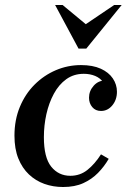

<svg xmlns="http://www.w3.org/2000/svg" viewBox="-20 -740 508 770"><path d="M233 10Q193 10 158 -2.5Q123 -15 96 -40.5Q69 -66 53.5 -104.5Q38 -143 38 -196Q38 -259 59.5 -311Q81 -363 118.5 -400.5Q156 -438 204 -458.5Q252 -479 305 -479Q352 -479 384 -464.5Q416 -450 432.5 -425.5Q449 -401 449 -372Q449 -340 430.5 -317.5Q412 -295 385 -295Q363 -295 350 -310.5Q337 -326 337 -348Q337 -375 355.5 -396Q374 -417 401 -417Q424 -417 432 -404Q440 -391 440 -376L407 -368Q407 -392 394.5 -409.5Q382 -427 361.5 -435.5Q341 -444 316 -444Q276 -444 246 -422.5Q216 -401 196 -364Q176 -327 166 -282Q156 -237 156 -190Q156 -108 185.5 -71.5Q215 -35 262 -35Q301 -35 330.5 -58.5Q360 -82 385 -121L416 -103Q398 -72 373 -46.5Q348 -21 314 -5.5Q280 10 233 10ZM438 -720H468L326 -545H295L201 -720H231L324 -643Z"/></svg>

Font: Brygada 1918 SemiBold
Style: Italic
Weight: 600
Italic angle: -8°
Designer: Mateusz Machalski | Borys Kosmynka | Przemek Hoffer
Foundry: NIEPODLEGLA 2018
Version: Version 3.006